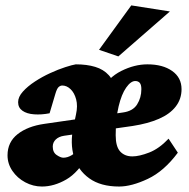

<svg xmlns="http://www.w3.org/2000/svg" viewBox="-20 -681 698 709"><path d="M134.8 7.8Q102.5 7.8 73.2 -7.8Q43.9 -23.4 25.9 -49.8Q7.8 -76.2 7.8 -107.4Q7.8 -156.2 44.9 -185.5Q82 -214.8 143.6 -223.6L433.6 -265.6Q470.7 -270.5 486.3 -295.4Q502 -320.3 502 -351.6Q502 -368.2 496.1 -375Q490.2 -381.8 479.5 -381.8Q462.9 -381.8 445.8 -357.4Q428.7 -333 418 -288.1Q407.2 -243.2 407.2 -181.6Q407.2 -139.6 423.8 -121.6Q440.4 -103.5 468.8 -103.5Q494.1 -103.5 530.8 -117.7Q567.4 -131.8 602.5 -168.9L636.7 -117.2Q585.9 -48.8 525.9 -20.5Q465.8 7.8 419.9 7.8Q351.6 7.8 309.6 -22.5Q267.6 -52.7 252.9 -102.5Q238.3 -152.3 251 -211.9L260.7 -258.8Q267.6 -290 261.2 -314Q254.9 -337.9 240.7 -351.6Q226.6 -365.2 210 -365.2Q203.1 -365.2 196.8 -359.9Q190.4 -354.5 184.6 -335L163.1 -262.7Q132.8 -256.8 106 -258.8Q79.1 -260.7 63 -272Q46.9 -283.2 46.9 -303.7Q46.9 -323.2 64.5 -342.8Q82 -362.3 108.9 -379.9Q135.7 -397.5 165.5 -411.1Q195.3 -424.8 221.2 -433.1Q247.1 -441.4 259.8 -443.4Q300.8 -443.4 331.5 -434.1Q362.3 -424.8 381.8 -403.3Q401.4 -381.8 406.2 -343.8H351.6Q378.9 -394.5 427.7 -418.9Q476.6 -443.4 524.4 -443.4Q581.1 -443.4 615.7 -418.9Q650.4 -394.5 650.4 -351.6Q650.4 -315.4 628.9 -287.6Q607.4 -259.8 566.9 -242.2Q526.4 -224.6 469.7 -215.8L216.8 -179.7Q197.3 -176.8 186 -166Q174.8 -155.3 174.8 -139.6Q174.8 -118.2 189.5 -108.4Q204.1 -98.6 213.9 -98.6Q229.5 -98.6 245.6 -108.4Q261.7 -118.2 271.5 -136.7L305.7 -109.4Q269.5 -43.9 224.6 -18.1Q179.7 7.8 134.8 7.8ZM417 -472.7 345.7 -497.1 464.8 -661.1 607.4 -638.7Z"/></svg>

Font: Crimson Pro Black
Style: Italic
Weight: 900
Italic angle: -12°
Designer: Jacques Le Bailly
Foundry: Baron von Fonthausen
Version: Version 1.003